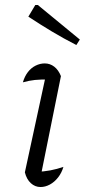

<svg xmlns="http://www.w3.org/2000/svg" viewBox="-20 -746 341 772"><path d="M141 -24 127 -55Q156 -56 182.5 -61Q209 -66 235 -75Q228 -51 213.5 -32.5Q199 -14 180.5 -4Q162 6 143 6Q121 6 104 -9.5Q87 -25 80 -53L168 -460L179 -426Q144 -427 120.5 -424.5Q97 -422 72 -415Q79 -439 92 -456Q105 -473 123 -482Q141 -491 160 -491Q181 -491 198 -478Q215 -465 225 -440ZM287 -565Q236 -591 188.5 -619.5Q141 -648 94 -679L122 -726H132L301 -587Z"/></svg>

Font: Piazzolla Thin Light
Style: Italic
Weight: 300
Italic angle: -11.3°
Version: Version 2.005